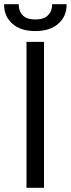

<svg xmlns="http://www.w3.org/2000/svg" viewBox="-47 -901 340 921"><path d="M80.1 0Q80.1 -174.8 80.1 -700.2Q100.6 -700.2 164.1 -700.2Q164.1 -525.4 164.1 0Q142.6 0 80.1 0ZM122.1 -752Q51.8 -752 12.7 -787.1Q-27.3 -822.3 -27.3 -877.9Q-27.3 -878.9 -27.3 -880.9Q-9.8 -880.9 43 -880.9Q43 -879.9 43 -877.9Q43 -846.7 62.5 -827.1Q82 -807.6 122.1 -807.6Q163.1 -807.6 182.6 -827.1Q203.1 -846.7 203.1 -877.9Q203.1 -878.9 203.1 -880.9Q220.7 -880.9 272.5 -880.9Q272.5 -879.9 272.5 -877.9Q272.5 -822.3 232.4 -787.1Q193.4 -752 122.1 -752Z"/></svg>

Font: Kadena Space Grotesk
Style: Regular
Weight: 400
Designer: Florian Karsten
Version: Version 2.000